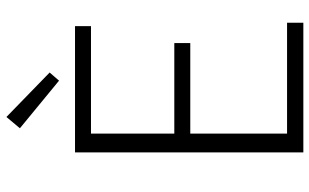

<svg xmlns="http://www.w3.org/2000/svg" viewBox="-208 -780 988 613"><g transform="rotate(-90 286.5 -474.0)"><path d="M106 0H520V-52H166V-361H455V-412H166V-678H509V-729H106ZM335 -780 361 -810 219 -948 183 -905Z"/></g></svg>

Font: Noto Sans Japanese Light
Style: Regular
Weight: 300
Designer: Ryoko NISHIZUKA (kana & ideographs); Paul D. Hunt (Latin, Greek & Cyrillic); Wenlong ZHANG (bopomofo); Sandoll Communica
Foundry: Adobe Systems Incorporated
Version: Version 1.000;PS 1;hotconv 1.0.78;makeotf.lib2.5.61930